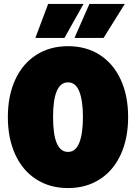

<svg xmlns="http://www.w3.org/2000/svg" viewBox="-20 -945 690 977"><path d="M20 -349Q20 -458 57.5 -539.5Q95 -621 164.5 -665.5Q234 -710 326 -710Q419 -710 488 -665.5Q557 -621 594.5 -539.5Q632 -458 632 -349Q632 -241 594.5 -159Q557 -77 487.5 -32.5Q418 12 326 12Q234 12 164.5 -32.5Q95 -77 57.5 -159Q20 -241 20 -349ZM326 -172Q365 -172 383.5 -218.5Q402 -265 402 -349Q402 -433 383.5 -479.5Q365 -526 326 -526Q250 -526 250 -349Q250 -172 326 -172ZM225 -925H405L308 -752H160ZM435 -925H615L507 -752H359Z"/></svg>

Font: Azeret Mono Black
Style: Regular
Weight: 900
Designer: Martin Vácha
Foundry: Displaay
Version: Version 1.000; Glyphs 3.0.3, build 3074